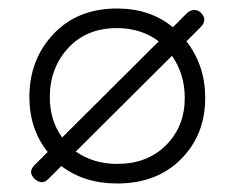

<svg xmlns="http://www.w3.org/2000/svg" viewBox="-20 -420 556 451"><path d="M61 0Q45 -16 61 -32L92 -63Q49 -117 49 -192Q49 -280 105.5 -340Q162 -400 255 -400Q333 -400 386 -356L419 -389Q426 -396 435.5 -396.5Q445 -397 452 -390Q468 -374 452 -357L418 -323Q462 -266 462 -190Q462 -103 405 -46Q348 11 255 11Q178 11 124 -30L94 0Q79 16 61 0ZM97 -192Q97 -137 126 -97L353 -323Q311 -354 255 -354Q183 -354 140 -307Q97 -260 97 -192ZM255 -35Q326 -35 370 -79Q414 -123 414 -190Q414 -246 384 -289L158 -64Q200 -35 255 -35Z"/></svg>

Font: Hoogli
Style: Regular
Weight: 400
Designer: Anand Singh Naorem
Foundry: Brand New Type
Version: Version 1.00 b007